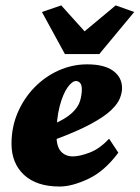

<svg xmlns="http://www.w3.org/2000/svg" viewBox="-20 -681 516 709"><path d="M200.2 7.8Q115.2 7.8 68.8 -35.2Q22.5 -78.1 22.5 -150.4Q22.5 -211.9 45.4 -265.1Q68.4 -318.4 107.4 -358.4Q146.5 -398.4 196.8 -420.9Q247.1 -443.4 301.8 -443.4Q365.2 -443.4 397.9 -419.4Q430.7 -395.5 430.7 -355.5Q430.7 -338.9 422.9 -318.4Q415 -297.9 390.1 -273.9Q365.2 -250 313.5 -222.2Q261.7 -194.3 173.8 -162.1V-220.7Q222.7 -242.2 245.6 -263.7Q268.6 -285.2 275.4 -307.6Q282.2 -330.1 282.2 -351.6Q282.2 -367.2 275.9 -374.5Q269.5 -381.8 260.7 -381.8Q246.1 -381.8 229 -357.4Q211.9 -333 200.2 -288.1Q188.5 -243.2 188.5 -181.6Q188.5 -139.6 205.1 -121.6Q221.7 -103.5 249 -103.5Q274.4 -103.5 311.5 -117.7Q348.6 -131.8 382.8 -168.9L417 -117.2Q366.2 -48.8 306.2 -20.5Q246.1 7.8 200.2 7.8ZM134.8 -636.7 206.1 -661.1 321.3 -533.2H253.9L407.2 -661.1L475.6 -636.7L346.7 -481.4H219.7Z"/></svg>

Font: Crimson Pro Black
Style: Italic
Weight: 900
Italic angle: -12°
Designer: Jacques Le Bailly
Foundry: Baron von Fonthausen
Version: Version 1.003